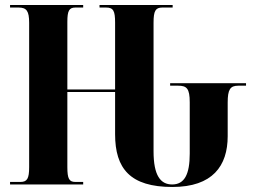

<svg xmlns="http://www.w3.org/2000/svg" viewBox="-20 -734 1013 764"><path d="M666 10C826 10 886 -74 886 -192V-326C886 -378 896 -393 928 -393H959V-403H657V-393H689C723 -393 735 -382 735 -327V-123C735 -40 714 0 665 0C619 0 591 -35 591 -132V-644C591 -691 599 -704 626 -704H667V-714H376V-704H402C431 -704 438 -691 438 -644V-378H248V-647C248 -691 255 -704 280 -704H311V-714H20V-704H54C86 -704 96 -690 96 -643V-69C96 -23 88 -10 61 -10H20V0H311V-10H280C255 -10 248 -23 248 -69V-368H438V-200C438 -63 498 10 666 10Z"/></svg>

Font: Noto Serif Display Condensed Extra
Style: Regular
Weight: 800
Width: 3
Designer: Monotype Design Team
Foundry: Monotype Imaging Inc.
Version: Version 1.900